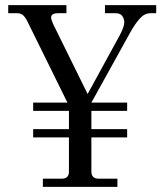

<svg xmlns="http://www.w3.org/2000/svg" viewBox="-20 -732 644 752"><path d="M12.2 -680.2V-711.9H240.2V-680.2H207Q180.2 -680.2 180.2 -663.1Q180.2 -655.8 188 -638.2L323.2 -363.8L446.8 -589.8Q466.8 -626 466.8 -645Q466.8 -657.7 459.2 -668.9Q451.7 -680.2 433.1 -680.2H391.1V-711.9H591.8V-680.2H568.8Q545.9 -680.2 527.1 -658.9Q508.3 -637.7 490.2 -605L337.9 -330.1H478V-297.9H337.9V-226.1H478V-193.8H337.9V-60.1Q337.9 -32.2 366.2 -32.2H439.9V0H147.9V-32.2H222.2Q250 -32.2 250 -60.1V-193.8H109.9V-226.1H250V-297.9H109.9V-330.1H244.1L90.8 -641.1Q82 -660.6 72.5 -670.4Q63 -680.2 46.9 -680.2Z"/></svg>

Font: Flanker Steampunk
Style: Regular
Weight: 400
Designer: Alexey Kryukov, Leonardo Di Lena
Foundry: Alexey Kryukov, Leonardo Di Lena
Version: 1.210